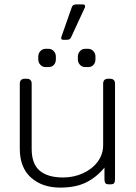

<svg xmlns="http://www.w3.org/2000/svg" viewBox="-20 -838 618 873"><path d="M258 -665 260 -673 306 -804Q309 -812 313.5 -815Q318 -818 328 -818H355Q367 -818 367 -810Q367 -805 365 -802L303 -668Q300 -662 295.5 -659.5Q291 -657 283 -657H268Q258 -657 258 -665ZM154 -568V-581Q154 -595 163.5 -605.5Q173 -616 187 -616H201Q215 -616 224.5 -605.5Q234 -595 234 -581V-568Q234 -553 225 -543Q216 -533 201 -533H187Q173 -533 163.5 -543.5Q154 -554 154 -568ZM334 -568V-581Q334 -595 343.5 -605.5Q353 -616 367 -616H381Q395 -616 404.5 -605.5Q414 -595 414 -581V-568Q414 -553 405 -543Q396 -533 381 -533H367Q353 -533 343.5 -543.5Q334 -554 334 -568ZM70 -162V-457Q70 -480 93 -480H101Q124 -480 124 -457V-161Q124 -93 160.5 -62Q197 -31 267 -31Q315 -31 357 -50Q399 -69 424 -102.5Q449 -136 449 -178V-457Q449 -480 472 -480H480Q503 -480 503 -457V-23Q503 -11 499 -5.5Q495 0 484 0H474Q463 0 459 -5.5Q455 -11 455 -23V-76Q419 -32 371.5 -8.5Q324 15 254 15Q172 15 121 -30.5Q70 -76 70 -162Z"/></svg>

Font: Mitr ExtraLight
Style: Regular
Weight: 250
Designer: Thanarat Vachiruckul
Foundry: Cadson Demak Co.,Ltd.
Version: Version 1.000